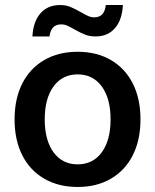

<svg xmlns="http://www.w3.org/2000/svg" viewBox="-20 -729 617 764"><path d="M289 -523Q365 -523 421.5 -490Q478 -457 508.5 -396.5Q539 -336 539 -254Q539 -172 508.5 -111.5Q478 -51 421.5 -18Q365 15 289 15Q213 15 156 -18Q99 -51 68.5 -111.5Q38 -172 38 -254Q38 -336 68.5 -396.5Q99 -457 156 -490Q213 -523 289 -523ZM289 -433Q228 -433 193 -385Q158 -337 158 -254Q158 -171 193 -123Q228 -75 289 -75Q350 -75 385 -123Q420 -171 420 -254Q420 -337 385 -385Q350 -433 289 -433ZM360 -584Q337 -584 319 -591Q301 -598 278 -611Q259 -622 247.5 -627Q236 -632 223 -632Q183 -632 177 -584H109Q112 -643 141 -676Q170 -709 219 -709Q242 -709 260 -701.5Q278 -694 301 -681Q320 -670 331.5 -665Q343 -660 355 -660Q396 -660 401 -709H469Q466 -650 437.5 -617Q409 -584 360 -584Z"/></svg>

Font: CST
Style: Medium
Weight: 500
Version: Version 1.00